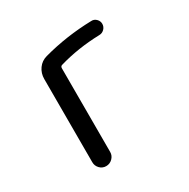

<svg xmlns="http://www.w3.org/2000/svg" viewBox="-126 -646 752 763"><g transform="rotate(-30 250.0 -264.5)"><path d="M110.4 -41V-422.9Q110.4 -449.2 125 -469.7Q139.6 -490.2 165 -497.1Q272.5 -526.4 386.7 -529.3Q400.4 -530.3 410.2 -520.5Q419.9 -510.7 419.9 -498Q419.9 -484.4 410.2 -474.6Q400.4 -464.8 386.7 -464.8Q288.1 -461.9 201.2 -436.5Q192.4 -434.6 192.4 -424.8V-41Q192.4 -24.4 180.2 -12.2Q168 0 150.9 0Q133.8 0 122.1 -12.2Q110.4 -24.4 110.4 -41Z"/></g></svg>

Font: Rounded Mgen+ 1mn regular
Style: Regular
Weight: 400
Designer: [Source Han Sans]
Ryoko NISHIZUKA  (kana & ideographs); Paul D. Hunt (Latin, Greek & Cyrillic); Wenlong ZHANG  (bopomofo
Version: Version 1.059.20150602